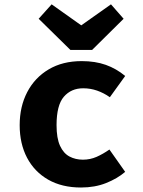

<svg xmlns="http://www.w3.org/2000/svg" viewBox="-20 -843 655 881"><path d="M360.5 -110.3Q393.8 -110.3 423.3 -123.3Q452.8 -136.4 482.1 -156.9L554.4 -54.4Q518.5 -23.6 466.9 -3.1Q415.4 17.4 351.8 17.4Q264.1 17.4 201 -18.7Q137.9 -54.9 104.1 -119.2Q70.3 -183.6 70.3 -268.7Q70.3 -353.8 104.9 -420.3Q139.5 -486.7 203.3 -524.6Q267.2 -562.6 354.9 -562.6Q416.9 -562.6 465.4 -545.4Q513.8 -528.2 554.4 -494.4L484.1 -396.9Q456.4 -416.4 425.6 -427.2Q394.9 -437.9 361.5 -437.9Q306.7 -437.9 273.1 -399.2Q239.5 -360.5 239.5 -268.7Q239.5 -208.7 255.4 -174.1Q271.3 -139.5 298.7 -124.9Q326.2 -110.3 360.5 -110.3ZM489.2 -823.1 547.2 -756.9 402.6 -613.8H303.1L157.4 -756.9L216.9 -823.1L352.8 -726.7Z"/></svg>

Font: FiraCode Nerd Font Mono
Style: Bold
Weight: 700
Monospace: yes
Designer: Carrois Corporate, Edenspiekermann AG, Nikita Prokopov
Foundry: Carrois Corporate, Edenspiekermann AG, Nikita Prokopov
Version: Version 6.002;Nerd Fonts 3.3.0